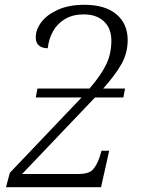

<svg xmlns="http://www.w3.org/2000/svg" viewBox="-20 -780 587 800"><path d="M5 0 21 -60 320 -374H129L136 -411H353Q402 -468 423 -512.5Q444 -557 444 -610Q444 -662 413 -691Q382 -720 329 -720Q283 -720 250.5 -700.5Q218 -681 200.5 -649Q183 -617 179 -579Q156 -579 142.5 -590Q129 -601 129 -625Q129 -657 152.5 -688Q176 -719 221.5 -739.5Q267 -760 332 -760Q418 -760 465 -720.5Q512 -681 512 -613Q512 -559 486 -513Q460 -467 410 -411H501L494 -374H376L72 -55H305Q349 -55 365.5 -72Q382 -89 394 -122L403 -152H435L401 0Z"/></svg>

Font: Noto Serif Light
Style: Italic
Weight: 300
Italic angle: -12°
Designer: Monotype Design Team
Foundry: Monotype Imaging Inc.
Version: Version 2.013